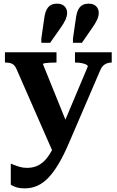

<svg xmlns="http://www.w3.org/2000/svg" viewBox="-20 -797 638 1050"><path d="M359 -90 320 -12 272 41 70 -420Q64 -434 56 -441.5Q48 -449 36.5 -452Q25 -455 8 -455H7V-511H289V-455H287Q270 -455 253 -454Q236 -453 225.5 -451.5Q215 -450 215 -446ZM358 -17Q330 49 302 96.5Q274 144 245.5 174Q217 204 185 218.5Q153 233 116 233Q88 233 69 227Q50 221 39 213V98Q43 99 56 104.5Q69 110 87.5 115.5Q106 121 128 121Q151 121 172 114.5Q193 108 213 91.5Q233 75 252.5 44.5Q272 14 291 -33L308 -72L460 -433Q460 -440 450.5 -444.5Q441 -449 425.5 -452Q410 -455 393 -455H390V-511H591V-455Q577 -455 565.5 -451Q554 -447 544 -437.5Q534 -428 527 -410ZM222 -697Q227 -738 243.5 -757.5Q260 -777 291 -777Q319 -777 333 -762.5Q347 -748 347 -727Q347 -709 338 -689Q329 -669 309 -641L254 -563H206V-586ZM395 -697Q400 -738 416.5 -757.5Q433 -777 464 -777Q492 -777 506 -762.5Q520 -748 520 -727Q520 -709 511 -689Q502 -669 482 -641L428 -563H379V-586Z"/></svg>

Font: Roboto Serif 28pt SemiBold
Style: Regular
Weight: 600
Designer: Greg Gazdowicz
Foundry: Commercial Type
Version: Version 1.008